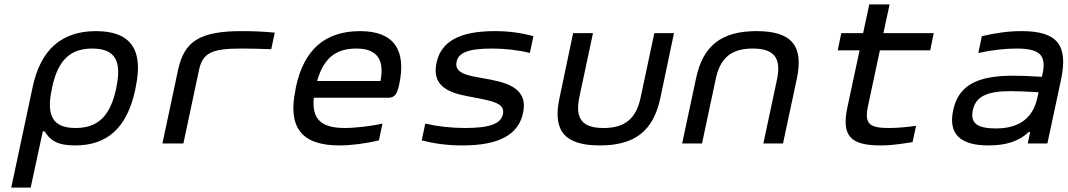

<svg xmlns="http://www.w3.org/2000/svg" viewBox="-20 -650 4840 870"><path d="M593 -244 595 -256C631 -425 572 -509 415 -509C259 -509 164 -425 128 -256L31 200H119L174 -55H182C207 -15 238 9 320 9C468 9 556 -72 593 -244ZM215 -247 216 -253C242 -376 297 -430 398 -430C500 -430 533 -376 507 -253L506 -247C479 -124 424 -70 322 -70C221 -70 188 -124 215 -247Z M1075 -430C1107 -430 1163 -429 1209 -427L1225 -502C1177 -507 1128 -509 1076 -509C887 -509 815 -464 787 -334L716 0H811L882 -334C899 -412 942 -430 1075 -430Z M1789 -268C1822 -422 1766 -509 1612 -509C1453 -509 1357 -425 1321 -256L1319 -244C1283 -73 1346 9 1518 9C1569 9 1635 1 1697 -14L1713 -90C1666 -79 1589 -70 1542 -70C1435 -70 1392 -111 1402 -207H1737C1770 -207 1779 -223 1789 -268ZM1417 -283C1446 -385 1500 -430 1595 -430C1689 -430 1723 -379 1704 -283Z M2135 -207C2214 -192 2269 -181 2259 -133C2250 -90 2201 -70 2088 -70C2025 -70 1963 -77 1907 -90L1891 -14C1949 1 2007 9 2076 9C2236 9 2329 -37 2350 -138C2376 -259 2262 -279 2166 -296C2103 -307 2037 -317 2049 -370C2057 -410 2100 -430 2208 -430C2269 -430 2329 -423 2381 -410L2397 -486C2343 -501 2286 -509 2222 -509C2064 -509 1978 -463 1958 -365C1931 -238 2051 -223 2135 -207Z M2515 -205C2483 -56 2540 9 2698 9C2856 9 2940 -56 2972 -205L3034 -500H2945L2883 -209C2863 -112 2811 -70 2715 -70C2618 -70 2585 -112 2605 -209L2667 -500H2577Z M3134 -295 3071 0H3161L3223 -291C3243 -388 3294 -430 3391 -430C3487 -430 3521 -388 3501 -291L3439 0H3528L3591 -295C3622 -444 3566 -509 3408 -509C3250 -509 3165 -444 3134 -295Z M4008 -70C3920 -70 3896 -88 3913 -169L3967 -422H4195L4211 -500H3983L4011 -630H3919L3891 -500H3792L3776 -422H3875L3820 -165C3792 -33 3834 9 3971 9C4012 9 4045 5 4115 -6L4131 -80C4083 -73 4041 -70 4008 -70Z M4609 -509C4550 -509 4492 -501 4429 -486L4413 -410C4473 -423 4534 -430 4585 -430C4688 -430 4723 -403 4704 -315L4701 -302C4640 -306 4595 -307 4570 -307C4401 -307 4322 -259 4299 -150C4276 -42 4332 9 4459 9C4541 9 4598 -11 4642 -52H4648L4637 0H4726L4788 -290C4821 -447 4770 -509 4609 -509ZM4388 -150C4401 -212 4450 -237 4560 -237C4589 -237 4641 -235 4686 -232L4681 -209C4661 -115 4599 -68 4492 -68C4407 -68 4376 -93 4388 -150Z"/></svg>

Font: LT Wave Mono
Style: Italic
Weight: 400
Designer: Daniel Lyons
Version: Version 2.5 (Glyphs App)